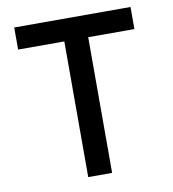

<svg xmlns="http://www.w3.org/2000/svg" viewBox="-79 -770 755 839"><g transform="rotate(-10 298.0 -350.0)"><path d="M556 -602H351V0H245V-602H40V-700H556Z"/></g></svg>

Font: Kulim Park SemiBold
Style: Regular
Weight: 600
Designer: Noponies / Dale Sattler
Foundry: Noponies
Version: Version 1.000; ttfautohint (v1.8.3)